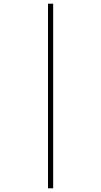

<svg xmlns="http://www.w3.org/2000/svg" viewBox="-20 -780 549 1040"><path d="M240 240H268V-760H240Z"/></svg>

Font: Noto Serif Armenian SemiCondensed Thin
Style: Regular
Weight: 100
Width: 4
Designer: Monotype Design Team
Foundry: Monotype Imaging Inc.
Version: Version 2.008